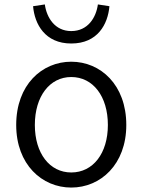

<svg xmlns="http://www.w3.org/2000/svg" viewBox="-20 -832 642 865"><path d="M301 13C433 13 549 -91 549 -269C549 -450 433 -554 301 -554C169 -554 53 -450 53 -269C53 -91 169 13 301 13ZM301 -55C204 -55 137 -141 137 -269C137 -398 204 -485 301 -485C399 -485 466 -398 466 -269C466 -141 399 -55 301 -55ZM301 -636C420 -636 466 -723 473 -804L421 -812C413 -753 376 -692 301 -692C227 -692 190 -753 182 -812L129 -804C136 -723 183 -636 301 -636Z"/></svg>

Font: Noto Sans KR DemiLight
Style: Regular
Weight: 350
Designer: Ryoko NISHIZUKA 西塚涼子 (kana, bopomofo & ideographs); Paul D. Hunt (Latin, Greek & Cyrillic); Sandoll Communications 산돌커뮤니
Foundry: Adobe
Version: Version 2.004;hotconv 1.0.118;makeotfexe 2.5.65603